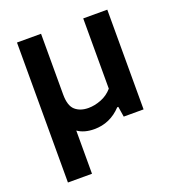

<svg xmlns="http://www.w3.org/2000/svg" viewBox="-137 -655 906 986"><g transform="rotate(-20 315.5 -162.5)"><path d="M66 220V-545H197.5V-213.5Q197.5 -151.5 224.8 -127.5Q252 -103.5 297 -103.5Q331 -103.5 366.8 -117.5Q402.5 -131.5 428 -161V-545H559.5V0H451L442 -56.5H436Q374.5 9 288 9Q233.5 9 197.5 -16V220Z"/></g></svg>

Font: Encode Sans Semi Expanded SemiBold
Style: Regular
Weight: 600
Width: 6
Designer: Multiple Designers
Foundry: Impallari Type
Version: Version 3.000; ttfautohint (v1.8.3) -l 8 -r 50 -G 200 -x 14 